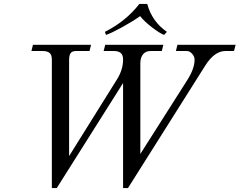

<svg xmlns="http://www.w3.org/2000/svg" viewBox="-20 -940 1220 978"><path d="M196.8 -680.2H140.1L147.9 -711.9H443.8L436 -680.2H368.2Q347.2 -680.2 339.6 -669.2Q332 -658.2 332 -632.8V-145L576.2 -536.1Q606.9 -585.4 606.9 -636.2Q606.9 -660.2 595 -670.2Q583 -680.2 560.1 -680.2H507.8L516.1 -711.9H812L804.2 -680.2H747.1Q722.2 -680.2 708.5 -663.3Q694.8 -646.5 694.8 -617.2V-155.8L933.1 -530.8Q971.2 -590.3 971.2 -636.2Q971.2 -651.9 958.7 -666Q946.3 -680.2 931.2 -680.2H876L883.8 -711.9H1180.2L1171.9 -680.2H1127.9Q1072.3 -680.2 1024.9 -605L631.8 18.1H606.9V-517.1L269 18.1H244.1V-636.2Q244.1 -661.1 232.2 -670.7Q220.2 -680.2 196.8 -680.2ZM520 -762.2 514.2 -777.8Q620.1 -830.6 689.9 -919.9H730Q753.9 -830.6 830.1 -777.8L815.9 -762.2Q792.5 -771 753.4 -801.3Q714.4 -831.5 693.8 -857.9Q656.2 -831.1 601.1 -800.8Q545.9 -770.5 520 -762.2Z"/></svg>

Font: Flanker Steampunk
Style: Italic
Weight: 400
Italic angle: -12°
Designer: Alexey Kryukov, Leonardo Di Lena
Foundry: Alexey Kryukov, Leonardo Di Lena
Version: 1.210